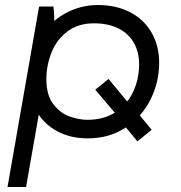

<svg xmlns="http://www.w3.org/2000/svg" viewBox="-20 -546 722 766"><path d="M455 -71 458 -73 360 -188 413 -231 501 -125 504 -127 585 -28 528 18ZM136 -520H193Q196 -504 196.5 -470.5Q197 -437 194 -416L128 -102H137L84 200H10ZM96 -221Q96 -318 135.5 -387Q175 -456 237.5 -491Q300 -526 370 -526Q444 -526 499.5 -497Q555 -468 585 -415.5Q615 -363 615 -295Q615 -219 581 -150Q547 -81 482 -37.5Q417 6 330 6Q260 6 207 -23Q154 -52 125 -104Q96 -156 96 -221ZM535 -289Q535 -340 513 -377Q491 -414 450.5 -433.5Q410 -453 355 -453Q292 -453 249 -420.5Q206 -388 185.5 -336.5Q165 -285 165 -230Q165 -166 193 -130Q221 -94 258.5 -81Q296 -68 329 -68Q396 -68 442.5 -99.5Q489 -131 512 -181.5Q535 -232 535 -289Z"/></svg>

Font: Fixel Italic Variable Display Thin
Style: Italic
Weight: 100
Italic angle: -10°
Designer: AlfaBravo + MacPaw
Foundry: Kyrylo Tkachov, Marchela Mozhyna, Serhii Makarenko, Maria Weinstein, Zakhar Kryvoshyya
Version: Version 1.210;Glyphs 3.2 (3217)